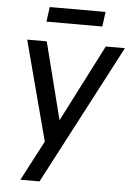

<svg xmlns="http://www.w3.org/2000/svg" viewBox="-59 -716 660 959"><g transform="rotate(5 271.5 -236.0)"><path d="M185 0 53 -500H151L249 -113L447 -500H543L176 200H80ZM151 -672H431L421 -598H141Z"/></g></svg>

Font: Retni Sans Medium
Style: Italic
Weight: 500
Italic angle: -8°
Designer: Vitaly Kuzmin
Foundry: ParaType Ltd.
Version: Version 1.00;June 10, 2019;FontCreator 11.5.0.2425 64-bit; t